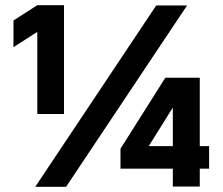

<svg xmlns="http://www.w3.org/2000/svg" viewBox="-20 -721 860 741"><path d="M124 -598 32 -539V-642L124 -701H227V-281H124ZM583 -700H702L235 0H116ZM647 -70H445V-147L618 -421H751V-157H787V-70H751V-1H647ZM647 -157V-306L554 -157Z"/></svg>

Font: 
Style: 㨦
Weight: 700
Designer: A.Korolkova, Vitaly Kuzmin
Foundry: ParaType Ltd
Version: Version 2.000